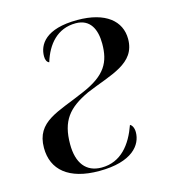

<svg xmlns="http://www.w3.org/2000/svg" viewBox="-89 -619 632 703"><g transform="rotate(-15 227.5 -267.5)"><path d="M202 10C328 10 368 -45 368 -93C368 -110 361 -121 354 -124C330 -56 288 0 214 0C155 0 124 -41 124 -112C124 -201 158 -242 237 -279C334 -320 429 -336 429 -430C429 -498 374 -545 267 -545C146 -545 115 -492 115 -448C115 -435 119 -425 128 -422C147 -485 188 -535 258 -535C313 -535 333 -492 333 -438C333 -368 310 -323 218 -284C114 -238 28 -225 28 -124C28 -41 87 10 202 10Z"/></g></svg>

Font: Noto Serif Display SemiCondensed
Style: Italic
Weight: 400
Width: 4
Italic angle: -12°
Designer: Monotype Design Team
Foundry: Monotype Imaging Inc.
Version: Version 2.009